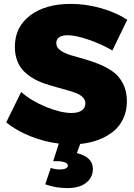

<svg xmlns="http://www.w3.org/2000/svg" viewBox="-20 -737 695 996"><path d="M272 -513.2Q272 -491.7 292.2 -476.6Q312.5 -461.4 344.7 -451.4Q377 -441.4 416 -430.9Q455.1 -420.4 494.1 -404.3Q533.2 -388.2 565.4 -365.5Q597.7 -342.8 617.9 -303.5Q638.2 -264.2 638.2 -211.9Q638.2 -162.1 619.6 -122.1Q601.1 -82 567.9 -55.2Q534.7 -28.3 491.5 -12Q448.2 4.4 396 9.8L378.9 57.1Q461.9 78.1 461.9 139.2Q461.9 173.3 442.1 196.5Q422.4 219.7 393.6 229.2Q364.7 238.8 329.1 238.8Q269.5 238.8 214.8 219.2L243.2 133.8Q264.6 142.1 291 142.1Q309.1 142.1 320.6 137Q332 131.8 332 122.1Q332 110.8 315.7 105Q299.3 99.1 275.9 99.1H255.9L285.2 7.8Q209.5 -1.5 137.5 -30.3Q65.4 -59.1 12.2 -102.1L89.8 -259.8Q142.6 -213.4 219.2 -182.1Q295.9 -150.9 351.1 -150.9Q384.8 -150.9 403.8 -163.8Q422.9 -176.8 422.9 -201.2Q422.9 -218.3 410.4 -231.4Q397.9 -244.6 376.7 -253.2Q355.5 -261.7 328.1 -269.3Q300.8 -276.9 270.3 -285.4Q239.7 -293.9 209.5 -304.2Q179.2 -314.5 151.9 -330.6Q124.5 -346.7 103.3 -367.9Q82 -389.2 69.6 -421.4Q57.1 -453.6 57.1 -494.1Q57.1 -596.7 136.2 -656.7Q215.3 -716.8 347.2 -716.8Q425.8 -716.8 503.7 -694.6Q581.5 -672.4 640.1 -634.8L563 -475.1Q507.3 -507.8 440.2 -531Q373 -554.2 330.1 -554.2Q302.7 -554.2 287.4 -543.9Q272 -533.7 272 -513.2Z"/></svg>

Font: Montserrat-Arabic ExtraBold
Style: Regular
Weight: 800
Designer: Mohamed Gaber
Foundry: Kief Type Foundry
Version: Version 5.008;PS 005.008;hotconv 1.0.88;makeotf.lib2.5.64775